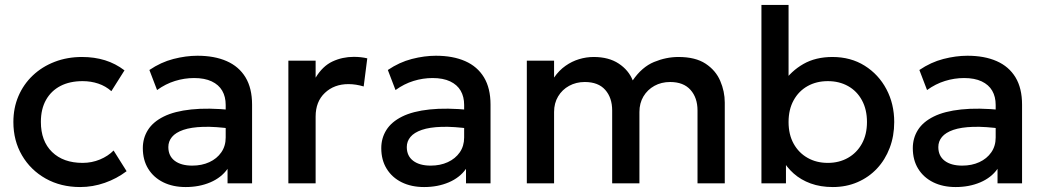

<svg xmlns="http://www.w3.org/2000/svg" viewBox="-20 -740 4216 775"><path d="M303.5 15Q225.5 15 164.5 -19.2Q103.5 -53.5 68.8 -112.8Q34 -172 34 -247.5Q34 -304.5 54.5 -352.2Q75 -400 112.5 -435.5Q150 -471 200.8 -490.5Q251.5 -510 311 -510Q361 -510 403.8 -496.8Q446.5 -483.5 482.5 -456L429.5 -372Q406.5 -392.5 376.8 -402.5Q347 -412.5 313.5 -412.5Q261.5 -412.5 224 -393Q186.5 -373.5 165.8 -336.8Q145 -300 145 -248Q145 -170.5 190.2 -126.5Q235.5 -82.5 313.5 -82.5Q350.5 -82.5 383.5 -96.2Q416.5 -110 438.5 -132.5L491 -49Q451.5 -19 403 -2Q354.5 15 303.5 15Z M729.5 15Q678 15 639 -4.2Q600 -23.5 578.2 -58.8Q556.5 -94 556.5 -142Q556.5 -182.5 577 -215.2Q597.5 -248 640.8 -269.5Q684 -291 752 -298.2Q820 -305.5 915.5 -296L917.5 -220Q849.5 -229.5 800.5 -228Q751.5 -226.5 720.2 -215.8Q689 -205 674.2 -187.2Q659.5 -169.5 659.5 -146.5Q659.5 -110.5 685.2 -91Q711 -71.5 756 -71.5Q794.5 -71.5 825 -85.5Q855.5 -99.5 873.2 -125Q891 -150.5 891 -185V-316.5Q891 -349.5 877 -373.8Q863 -398 834.5 -411.5Q806 -425 763.5 -425Q724.5 -425 686.5 -413.2Q648.5 -401.5 614 -376.5L583 -457.5Q629.5 -489 680 -502Q730.5 -515 777 -515Q846 -515 895.2 -493.2Q944.5 -471.5 971 -427.8Q997.5 -384 997.5 -317.5V0H898.5V-58.5Q873.5 -23 829 -4Q784.5 15 729.5 15Z M1144 0V-495H1254V-426.5Q1282 -473 1322 -491.8Q1362 -510.5 1408 -510.5Q1423 -510.5 1436.5 -509Q1450 -507.5 1462.5 -504.5L1448 -391Q1433 -395.5 1417.5 -398Q1402 -400.5 1386.5 -400.5Q1329 -400.5 1291.5 -365.2Q1254 -330 1254 -269.5V0Z M1692 15Q1640.5 15 1601.5 -4.2Q1562.5 -23.5 1540.8 -58.8Q1519 -94 1519 -142Q1519 -182.5 1539.5 -215.2Q1560 -248 1603.2 -269.5Q1646.5 -291 1714.5 -298.2Q1782.5 -305.5 1878 -296L1880 -220Q1812 -229.5 1763 -228Q1714 -226.5 1682.8 -215.8Q1651.5 -205 1636.8 -187.2Q1622 -169.5 1622 -146.5Q1622 -110.5 1647.8 -91Q1673.5 -71.5 1718.5 -71.5Q1757 -71.5 1787.5 -85.5Q1818 -99.5 1835.8 -125Q1853.5 -150.5 1853.5 -185V-316.5Q1853.5 -349.5 1839.5 -373.8Q1825.5 -398 1797 -411.5Q1768.5 -425 1726 -425Q1687 -425 1649 -413.2Q1611 -401.5 1576.5 -376.5L1545.5 -457.5Q1592 -489 1642.5 -502Q1693 -515 1739.5 -515Q1808.5 -515 1857.8 -493.2Q1907 -471.5 1933.5 -427.8Q1960 -384 1960 -317.5V0H1861V-58.5Q1836 -23 1791.5 -4Q1747 15 1692 15Z M2106.5 0V-495H2216.5V-427Q2236.5 -456 2262.5 -474.2Q2288.5 -492.5 2317.5 -501.2Q2346.5 -510 2376.5 -510Q2437 -510 2477.2 -483.5Q2517.5 -457 2534 -415.5Q2571 -469.5 2620 -489.8Q2669 -510 2718.5 -510Q2787 -510 2828 -483Q2869 -456 2887.2 -413.5Q2905.5 -371 2905.5 -326V0H2795.5V-294Q2795.5 -345.5 2767.2 -377.2Q2739 -409 2685 -409Q2649.5 -409 2621.5 -393.5Q2593.5 -378 2577.2 -350.8Q2561 -323.5 2561 -288V0H2451V-294Q2451 -345.5 2423 -377.2Q2395 -409 2340.5 -409Q2305.5 -409 2277.2 -393.5Q2249 -378 2232.8 -350.8Q2216.5 -323.5 2216.5 -288V0Z M3341.5 15Q3292 15 3252.2 0.5Q3212.5 -14 3183.5 -39.8Q3154.5 -65.5 3136.5 -99L3152.5 -123.5V0H3053.5V-720H3163V-381L3140.5 -405.5Q3173.5 -453.5 3223 -481.8Q3272.5 -510 3340 -510Q3414 -510 3470.2 -474.8Q3526.5 -439.5 3558 -380Q3589.5 -320.5 3589.5 -247.5Q3589.5 -191 3571.2 -143Q3553 -95 3520 -59.8Q3487 -24.5 3441.5 -4.8Q3396 15 3341.5 15ZM3321.5 -82.5Q3367 -82.5 3402.8 -102.8Q3438.5 -123 3459 -160Q3479.5 -197 3479.5 -247.5Q3479.5 -298 3459.2 -335.2Q3439 -372.5 3403.2 -392.5Q3367.5 -412.5 3321.5 -412.5Q3275.5 -412.5 3239.8 -392.5Q3204 -372.5 3183.5 -335.2Q3163 -298 3163 -247.5Q3163 -197 3183.5 -160Q3204 -123 3239.8 -102.8Q3275.5 -82.5 3321.5 -82.5Z M3837.5 15Q3786 15 3747 -4.2Q3708 -23.5 3686.2 -58.8Q3664.5 -94 3664.5 -142Q3664.5 -182.5 3685 -215.2Q3705.5 -248 3748.8 -269.5Q3792 -291 3860 -298.2Q3928 -305.5 4023.5 -296L4025.5 -220Q3957.5 -229.5 3908.5 -228Q3859.5 -226.5 3828.2 -215.8Q3797 -205 3782.2 -187.2Q3767.5 -169.5 3767.5 -146.5Q3767.5 -110.5 3793.2 -91Q3819 -71.5 3864 -71.5Q3902.5 -71.5 3933 -85.5Q3963.5 -99.5 3981.2 -125Q3999 -150.5 3999 -185V-316.5Q3999 -349.5 3985 -373.8Q3971 -398 3942.5 -411.5Q3914 -425 3871.5 -425Q3832.5 -425 3794.5 -413.2Q3756.5 -401.5 3722 -376.5L3691 -457.5Q3737.5 -489 3788 -502Q3838.5 -515 3885 -515Q3954 -515 4003.2 -493.2Q4052.5 -471.5 4079 -427.8Q4105.5 -384 4105.5 -317.5V0H4006.5V-58.5Q3981.5 -23 3937 -4Q3892.5 15 3837.5 15Z"/></svg>

Font: Geologica Thin Roman
Style: Regular
Weight: 400
Version: Version 1.010;gftools[0.9.28]